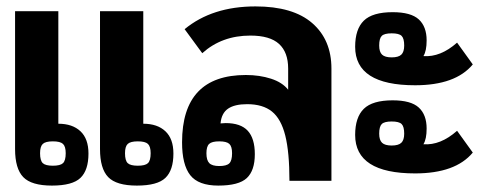

<svg xmlns="http://www.w3.org/2000/svg" viewBox="-20 -564 1522 599"><path d="M27 -99V-529H162V-178Q206 -178 231 -154.5Q256 -131 256 -85Q256 -33 231 -9Q206 15 142 15Q78 15 52.5 -11.5Q27 -38 27 -99ZM292 -99V-529H427V-178Q471 -178 496 -154.5Q521 -131 521 -85Q521 -33 496 -9Q471 15 407 15Q343 15 317.5 -11.5Q292 -38 292 -99ZM185 -86Q185 -107 176.5 -115Q168 -123 145 -123Q122 -123 113.5 -115Q105 -107 105 -86Q105 -63 113.5 -55Q122 -47 145 -47Q168 -47 176.5 -55Q185 -63 185 -86ZM450 -86Q450 -107 441.5 -115Q433 -123 410 -123Q387 -123 378.5 -115Q370 -107 370 -86Q370 -63 378.5 -55Q387 -47 410 -47Q433 -47 441.5 -55Q450 -63 450 -86Z M548 -120Q548 -330 747 -330Q790 -330 825.5 -318.5Q861 -307 879 -284V-350Q879 -401 850.5 -427Q822 -453 761 -453Q672 -453 611 -398L556 -473Q642 -544 777 -544Q894 -544 954 -492Q1014 -440 1014 -350V0H883Q883 -89 870 -141Q857 -193 828.5 -216Q800 -239 751 -239Q712 -239 691.5 -225Q671 -211 668 -179L684 -180Q731 -180 753 -156Q775 -132 775 -83Q775 -32 750 -8.5Q725 15 661 15Q599 15 573.5 -17.5Q548 -50 548 -120ZM704 -86Q704 -107 695.5 -115Q687 -123 664 -123Q641 -123 632.5 -115Q624 -107 624 -86Q624 -64 633 -55Q642 -46 664 -46Q687 -46 695.5 -54.5Q704 -63 704 -86Z M1088 -418Q1088 -473 1115 -499.5Q1142 -526 1205 -526Q1262 -526 1286.5 -503.5Q1311 -481 1311 -438Q1311 -405 1301 -389Q1354 -385 1406 -431L1455 -363Q1401 -298 1275 -298Q1088 -298 1088 -418ZM1241 -422Q1241 -444 1233 -452Q1225 -460 1202 -460Q1179 -460 1171 -452Q1163 -444 1163 -422Q1163 -402 1172 -393.5Q1181 -385 1202 -385Q1223 -385 1232 -393.5Q1241 -402 1241 -422ZM1088 -143Q1088 -198 1115 -224.5Q1142 -251 1205 -251Q1262 -251 1286.5 -228.5Q1311 -206 1311 -163Q1311 -130 1301 -114Q1354 -110 1406 -156L1455 -88Q1401 -23 1275 -23Q1088 -23 1088 -143ZM1241 -147Q1241 -169 1233 -177Q1225 -185 1202 -185Q1179 -185 1171 -177Q1163 -169 1163 -147Q1163 -127 1172 -118.5Q1181 -110 1202 -110Q1223 -110 1232 -118.5Q1241 -127 1241 -147Z"/></svg>

Font: Pridi Medium
Style: Regular
Weight: 500
Designer: Katatrad Team
Foundry: CadsonDemak
Version: Version 1.001